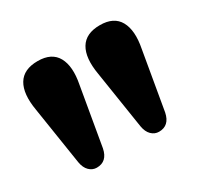

<svg xmlns="http://www.w3.org/2000/svg" viewBox="-92 -890 601 584"><g transform="rotate(-30 208.5 -597.5)"><path d="M313.5 -412Q298.5 -412 287.2 -423Q276 -434 272.5 -454.5L241 -657Q230.5 -718 250 -750.5Q269.5 -783 319 -783Q368 -783 386.5 -749.5Q405 -716 393.5 -657L358.5 -453.5Q350 -412 313.5 -412ZM95 -412Q80 -412 68.8 -423Q57.5 -434 54 -454.5L22.5 -657Q12 -718 31.5 -750.5Q51 -783 100.5 -783Q149.5 -783 168 -749.5Q186.5 -716 175 -657L140 -453.5Q131.5 -412 95 -412Z"/></g></svg>

Font: Fraunces 9pt S050
Style: Bold
Weight: 700
Version: Version 1.000; ttfautohint (v1.8.3)